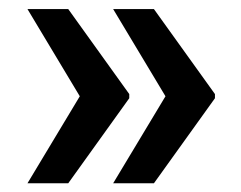

<svg xmlns="http://www.w3.org/2000/svg" viewBox="-20 -471 540 430"><path d="M132.8 -450.7 269.5 -260.3V-251L132.8 -60.5H41.5L158.7 -255.4L41.5 -450.7ZM324.7 -450.7 461.4 -260.3V-251L324.7 -60.5H233.4L350.6 -255.4L233.4 -450.7Z"/></svg>

Font: Robotiche
Style: Bold
Weight: 700
Designer: Google
Version: Version 2.001150; 2014